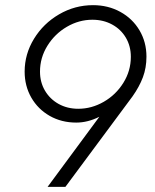

<svg xmlns="http://www.w3.org/2000/svg" viewBox="-20 -724 600 744"><path d="M365 -271.5Q320 -249 275.5 -249Q218 -249 172.5 -275Q127 -301 101.2 -346Q75.5 -391 75.5 -446.5Q75.5 -514.5 111.8 -573.8Q148 -633 209 -668.5Q270 -704 340.5 -704Q399 -704 446.2 -678Q493.5 -652 520.5 -606.5Q547.5 -561 547.5 -504.5Q547.5 -461.5 533.8 -424.8Q520 -388 493.5 -350.5L233.5 0H164.5ZM283.5 -302.5Q335 -302.5 382 -329.5Q429 -356.5 458 -403Q487 -449.5 487 -504Q487 -545 467.8 -577.8Q448.5 -610.5 414.5 -629Q380.5 -647.5 338 -647.5Q286 -647.5 239.2 -620.2Q192.5 -593 163.8 -546.8Q135 -500.5 135 -446.5Q135 -405.5 154.2 -372.8Q173.5 -340 207.2 -321.2Q241 -302.5 283.5 -302.5Z"/></svg>

Font: HK Grotesk Light
Style: Italic
Weight: 300
Italic angle: -16°
Designer: Alfredo Marco Pradil
Foundry: Hanken Design Co.
Version: Version 3.001